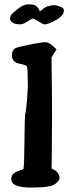

<svg xmlns="http://www.w3.org/2000/svg" viewBox="-20 -845 319 868"><path d="M129.9 -823.7Q149.4 -820.3 159.2 -795.4Q159.7 -794.9 160.2 -794.9Q163.6 -794.9 171.4 -801.8Q185.5 -814.5 198.7 -817.4Q204.1 -818.4 219.2 -821.8Q219.7 -821.8 220.7 -821.8Q240.2 -821.8 262.2 -810.1Q268.1 -807.1 268.6 -799.3Q268.6 -797.9 268.6 -796.9Q268.6 -774.4 233.9 -754.9Q198.2 -734.9 182.1 -734.9Q176.8 -734.9 173.8 -736.8Q166 -741.7 131.8 -760.7H126Q121.1 -759.3 104.5 -748Q85.4 -734.9 70.3 -734.9Q69.8 -734.9 69.3 -734.9Q43.9 -735.8 35.2 -744.1Q25.4 -752.9 25.4 -759.8V-760.3Q25.4 -766.6 28.8 -774.4Q32.2 -782.7 59.6 -804Q86.9 -825.2 104.5 -825.2Q124 -825.2 129.9 -823.7ZM213.4 -83Q249 -67.9 249 -40Q249 -28.3 229 -12.7Q209 2.9 120.1 2.9Q31.2 2.9 31.2 -34.2V-35.2Q31.2 -58.6 53.5 -68.1Q75.7 -77.6 85.9 -80.1Q89.8 -102.5 90.3 -187.5Q91.3 -327.1 95 -336.4Q98.6 -345.7 102.3 -396Q106 -446.3 106 -454.6L104.5 -523.4Q103.5 -545.9 98.6 -548.3Q88.4 -553.2 70.3 -556.6Q35.2 -562.5 34.2 -592.8V-596.2Q35.2 -622.6 54.2 -629.2Q73.2 -635.7 122.1 -645Q170.9 -654.3 184.1 -654.3Q197.3 -654.3 212.9 -642.6L235.4 -622.1L212.9 -585.4Q215.3 -416 215.3 -331.8Q215.3 -247.6 214.4 -175.8Z"/></svg>

Font: Drukaatie burti
Style: Demi
Weight: 600
Version: Version 0.14